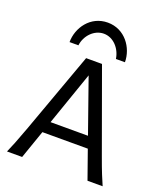

<svg xmlns="http://www.w3.org/2000/svg" viewBox="-170 -1080 1022 1193"><g transform="rotate(20 340.5 -483.5)"><path d="M119.6 0 185.1 -188H485.4L551.8 0H651.9C634.8 -39.1 616.2 -82.5 583.5 -173.3L388.2 -712.9H283.2L87.9 -173.3C54.7 -82 37.1 -39.6 19.5 0ZM459 -263.7H211.4L334.5 -617.7ZM518.6 -771.5C518.6 -866.2 449.2 -966.8 335.4 -966.8C220.7 -966.8 152.3 -866.2 152.3 -771.5H210.9C218.8 -837.4 272 -893.6 335.4 -893.6C399.4 -893.6 449.2 -837.4 459 -771.5Z"/></g></svg>

Font: Andika
Style: Regular
Weight: 400
Designer: Victor Gaultney, Annie Olsen, Julie Remington, Don Collingsworth, Eric Hays
Foundry: SIL International
Version: Version 1.000